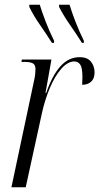

<svg xmlns="http://www.w3.org/2000/svg" viewBox="-20 -786 417 806"><path d="M122 -443Q126 -460 127.5 -473Q129 -486 129 -495Q129 -514 118 -520Q107 -526 84 -526H70L72 -536H196L171 -396H174Q199 -469 233.5 -507.5Q268 -546 314 -546Q347 -546 362 -527Q377 -508 377 -482Q377 -456 362.5 -443Q348 -430 325 -430Q325 -440 325.5 -447.5Q326 -455 326 -462Q326 -501 317 -514.5Q308 -528 292 -528Q264 -528 237 -497Q210 -466 189 -416Q168 -366 156 -311L88 0H28ZM198 -606Q172 -647 146.5 -683.5Q121 -720 103 -757V-766H147Q156 -736 172 -694.5Q188 -653 207 -615V-606ZM324 -606Q298 -647 272.5 -683.5Q247 -720 228 -757V-766H272Q281 -736 297 -694.5Q313 -653 332 -615V-606Z"/></svg>

Font: Noto Serif Display ExtraCondensed Light
Style: Italic
Weight: 300
Width: 2
Italic angle: -12°
Designer: Monotype Design Team
Foundry: Monotype Imaging Inc.
Version: Version 2.009